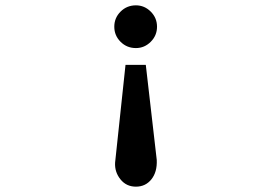

<svg xmlns="http://www.w3.org/2000/svg" viewBox="-20 -618 1040 719"><path d="M489 -598Q521 -598 544.5 -574.5Q568 -551 568 -518Q568 -485 544.5 -461.5Q521 -438 489 -438Q455 -438 431.5 -461.5Q408 -485 408 -518Q408 -551 431.5 -574.5Q455 -598 489 -598ZM450 -375H526L567 -19Q569 26 547 53.5Q525 81 489 81Q453 81 431 53.5Q409 26 411 -9Z"/></svg>

Font: Inconsolata UltraExpanded SemiBold
Style: Regular
Weight: 600
Width: 9
Monospace: yes
Designer: Raph Levien, Cyreal, Brenton Simpson
Foundry: Raph Levien, Cyreal, Google
Version: Version 3.001; ttfautohint (v1.8.2.53-6de2)